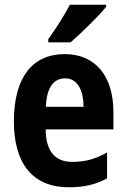

<svg xmlns="http://www.w3.org/2000/svg" viewBox="-20 -786 537 816"><path d="M431 -757V-766H277C254 -721 219 -667 185 -619V-606H280C327 -647 401 -719 431 -757ZM255 -556C117 -556 39 -456 39 -270C39 -92 118 10 273 10C338 10 388 -2 435 -28V-138C384 -109 340 -98 287 -98C213 -98 175 -144 174 -236H462V-309C462 -462 386 -556 255 -556ZM257 -453C308 -453 335 -405 335 -332H175C178 -417 210 -453 257 -453Z"/></svg>

Font: Noto Sans Armenian Condensed
Style: Bold
Weight: 700
Width: 3
Designer: Monotype Design Team
Foundry: Monotype Imaging Inc.
Version: Version 2.008